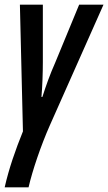

<svg xmlns="http://www.w3.org/2000/svg" viewBox="-24 -560 462 820"><path d="M-4 240H98C114 170 150 63 189 -25L418 -540H314L212 -293C189 -241 173 -196 157 -146H153C157 -188 159 -253 159 -295V-540H61L74 1C42 80 14 160 -4 240Z"/></svg>

Font: Noto Sans UI Condensed Medium
Style: Italic
Weight: 500
Width: 3
Italic angle: -12°
Designer: Monotype Design Team
Foundry: Monotype Imaging Inc.
Version: Version 1.901